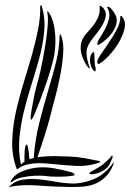

<svg xmlns="http://www.w3.org/2000/svg" viewBox="-20 -749 521 769"><path d="M193 -508Q179 -454 158.5 -396Q138 -338 116 -286Q115 -284 111 -276.5Q107 -269 105 -270Q102 -270 102.5 -278.5Q103 -287 104 -290Q105 -302 108.5 -320Q112 -338 115.5 -357Q119 -376 123.5 -394Q128 -412 132 -425Q135 -434 143 -470Q151 -506 158.5 -550Q166 -594 170 -635Q174 -676 170 -695Q168 -704 170 -704Q172 -704 173.5 -701.5Q175 -699 177 -697Q188 -680 194 -656Q200 -632 201.5 -605.5Q203 -579 200.5 -553Q198 -527 193 -508ZM148 -722Q162 -674 157 -622.5Q152 -571 137.5 -517Q123 -463 105 -407Q87 -351 74 -296Q62 -244 57.5 -193Q53 -142 64 -89Q67 -94 70.5 -96Q74 -98 78 -101Q78 -113 78 -125.5Q78 -138 79 -148Q80 -158 82 -164Q84 -170 88 -170Q89 -170 90.5 -165Q92 -160 93 -153.5Q94 -147 95 -140.5Q96 -134 96 -132Q97 -124 97 -120Q97 -116 99 -111Q101 -112 105.5 -113.5Q110 -115 115 -116Q120 -188 138 -259.5Q156 -331 178 -404Q192 -451 204.5 -500.5Q217 -550 219 -607Q219 -612 222 -612Q223 -612 223 -610Q223 -608 225 -606Q236 -579 233 -535.5Q230 -492 221 -445.5Q212 -399 200 -355.5Q188 -312 182 -286Q171 -244 157 -200.5Q143 -157 130 -119Q149 -122 170.5 -123Q192 -124 210 -123.5Q228 -123 241.5 -122.5Q255 -122 259 -122Q288 -121 319 -115.5Q350 -110 373 -105Q381 -105 381 -101Q381 -99 378 -98Q375 -97 373 -96Q329 -82 284.5 -84.5Q240 -87 192 -92Q174 -94 154.5 -95Q135 -96 116 -94.5Q97 -93 79.5 -87.5Q62 -82 48 -70Q26 -127 29 -190Q32 -253 47 -316Q60 -371 77 -425.5Q94 -480 108.5 -531.5Q123 -583 132.5 -631Q142 -679 141 -723Q143 -729 144 -729Q145 -730 146 -726.5Q147 -723 148 -722ZM427 -125Q429 -128 430.5 -124.5Q432 -121 430 -116Q424 -101 418.5 -90Q413 -79 397 -68Q390 -63 380.5 -59Q371 -55 361.5 -53Q352 -51 345.5 -51Q339 -51 338 -55Q338 -58 347 -63Q356 -68 360 -70Q368 -75 376 -79.5Q384 -84 392 -90Q400 -98 409.5 -106Q419 -114 427 -125ZM432 -95Q435 -100 435.5 -96Q436 -92 434 -90Q420 -56 400 -38Q380 -20 357.5 -11.5Q335 -3 310.5 -1.5Q286 0 262 0Q195 -1 131 -6Q67 -11 16 0H12H15Q39 -24 69 -29Q99 -34 132.5 -31Q166 -28 201 -21.5Q236 -15 269 -14Q311 -13 355.5 -31.5Q400 -50 432 -95ZM279 -49Q279 -47 275 -46Q271 -45 269 -45Q254 -42 228.5 -41.5Q203 -41 182 -42Q177 -43 159 -44.5Q141 -46 117.5 -45Q94 -44 70 -39Q46 -34 29 -22Q23 -16 23 -21Q22 -22 24 -25.5Q26 -29 27 -30Q41 -52 70.5 -63.5Q100 -75 130 -78Q162 -81 199 -74.5Q236 -68 269 -58Q270 -58 274.5 -55Q279 -52 279 -49ZM351 -538Q355 -543 356.5 -539Q358 -535 358 -530Q358 -520 358.5 -513.5Q359 -507 359 -502Q359 -497 360 -491Q361 -485 363 -475Q364 -470 363 -468Q362 -466 362 -464Q360 -462 356 -465.5Q352 -469 349 -475Q346 -480 343.5 -488Q341 -496 340.5 -505Q340 -514 342 -523Q344 -532 351 -538ZM337 -485Q339 -480 339.5 -478.5Q340 -477 338 -475Q337 -475 332.5 -480Q328 -485 326 -488Q307 -521 304 -544Q301 -567 307.5 -584.5Q314 -602 327 -616Q340 -630 352 -645Q364 -660 372.5 -678.5Q381 -697 379 -723Q378 -728 384.5 -724.5Q391 -721 396 -714Q407 -699 403 -681Q399 -663 388 -645Q377 -627 363.5 -610.5Q350 -594 342 -582Q325 -558 326.5 -534Q328 -510 337 -485ZM371 -495Q366 -504 380 -525.5Q394 -547 413 -574Q432 -601 447.5 -630.5Q463 -660 462 -684L463 -685Q466 -687 469.5 -682Q473 -677 474 -675Q485 -656 477.5 -629Q470 -602 453.5 -575Q437 -548 415.5 -525.5Q394 -503 377 -493Q373 -492 371 -495ZM370 -571Q368 -579 378.5 -595Q389 -611 400 -631.5Q411 -652 416.5 -674.5Q422 -697 410 -718Q408 -720 408.5 -720.5Q409 -721 414 -722Q421 -720 429.5 -709Q438 -698 441 -692Q450 -676 447 -658.5Q444 -641 433.5 -624.5Q423 -608 408 -594Q393 -580 378 -571Q377 -570 374 -569Q371 -568 370 -571Z"/></svg>

Font: mr_AkronimG
Style: Regular
Weight: 400
Version: Version 1.002 April 14, 2020